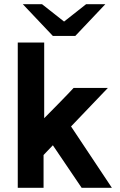

<svg xmlns="http://www.w3.org/2000/svg" viewBox="-20 -888 567 908"><path d="M88 -868H179L283 -786L387 -868H478L336 -718H230ZM64 0V-687H189V-329Q212 -352 259 -400Q306 -448 328 -472H490L316 -290L509 0H366L230 -201Q224 -194 208 -178Q192 -162 186 -155V0Z"/></svg>

Font: Coval
Style: Heavy
Weight: 900
Foundry: Context Ltd
Version: Version 001.000